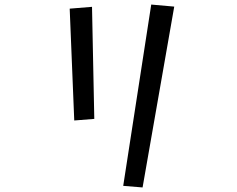

<svg xmlns="http://www.w3.org/2000/svg" viewBox="-20 -773 1040 843"><path d="M644 -753 745 -744 606 50 521 43ZM286 -735 384 -743 394 -251 306 -244Z"/></svg>

Font: Moralerspace Krypton JPDOC
Style: Regular
Weight: 400
Version: v0.0.6; ttfautohint (v1.8.4.7-5d5b-dirty) -l 6 -r 45 -G 200 